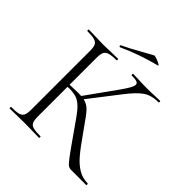

<svg xmlns="http://www.w3.org/2000/svg" viewBox="-209 -927 1073 1073"><g transform="rotate(45 327.5 -391.0)"><path d="M641 0H522Q508 0 497.5 -7.5Q487 -15 463 -47Q439 -79 377 -168Q330 -237 306.5 -264.5Q283 -292 259 -303.5Q235 -315 195 -315Q185 -315 179 -314V-81Q179 -50 185.5 -36Q192 -22 210 -17Q228 -12 268 -12Q270 -12 270 -6Q270 0 268 0Q238 0 220 -1L152 -2L86 -1Q68 0 36 0Q34 0 34 -6Q34 -12 36 -12Q75 -12 93.5 -17Q112 -22 119 -36.5Q126 -51 126 -81V-544Q126 -574 119.5 -588Q113 -602 94.5 -607.5Q76 -613 37 -613Q35 -613 35 -619Q35 -625 37 -625L86 -624Q128 -622 152 -622Q179 -622 221 -624L268 -625Q270 -625 270 -619Q270 -613 268 -613Q229 -613 210.5 -607Q192 -601 185.5 -586.5Q179 -572 179 -542V-331Q233 -333 246 -333Q262 -333 269 -332L395 -508Q419 -542 430 -561.5Q441 -581 441 -592Q441 -604 428 -608.5Q415 -613 387 -613Q385 -613 385 -619Q385 -625 387 -625L429 -624Q467 -622 499 -622Q531 -622 565 -624L600 -625Q603 -625 603 -619Q603 -613 600 -613Q545 -613 509.5 -589Q474 -565 425 -501L292 -329Q321 -323 342.5 -301Q364 -279 407 -216L427 -188Q473 -122 503 -87Q533 -52 566 -32.5Q599 -13 641 -12Q643 -12 643 -6Q643 0 641 0ZM229 -678Q225 -678 223.5 -682.5Q222 -687 225 -689Q265 -707 339 -749L397 -781Q401 -783 417.5 -777.5Q434 -772 446.5 -764.5Q459 -757 452 -756Q334 -726 230 -678Z"/></g></svg>

Font: Cormorant Infant Light
Style: Regular
Weight: 300
Designer: Christian Thalmann (Catharsis Fonts)
Version: Version 3.000